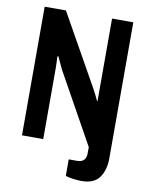

<svg xmlns="http://www.w3.org/2000/svg" viewBox="-88 -694 721 926"><g transform="rotate(10 272.5 -231.5)"><path d="M376 167Q356 167 334 164Q312 161 297 156V75H338Q382 75 382 30V0L189 -347L161 -407L157 -404Q157 -398 158 -382.5Q159 -367 159 -352V0H55V-630H159L354 -283Q360 -273 370 -252.5Q380 -232 383 -225L385 -227V-280V-630H489V37Q489 93 463 130Q437 167 376 167Z"/></g></svg>

Font: Pragati Narrow
Style: Bold
Weight: 700
Designer: Hector Gatti, Marcela Romero, Pablo Cosgaya and Nicolas Silva
Foundry: Omnibus-Type
Version: Version 1.010; ttfautohint (v1.3)